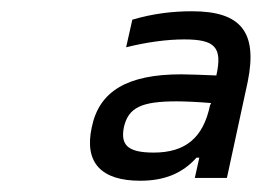

<svg xmlns="http://www.w3.org/2000/svg" viewBox="-20 -694 465 341"><path d="M321 -674C287 -674 252 -670 215 -659L204 -610C240 -619 276 -624 307 -624C361 -624 376 -611 364 -559V-560C337 -561 316 -562 302 -562C206 -562 156 -532 143 -468C129 -404 161 -373 229 -373C272 -373 304 -386 329 -414H334L326 -378H383L420 -549C438 -638 407 -674 321 -674ZM200 -468C208 -503 231 -514 294 -514C308 -514 331 -513 355 -511L353 -507C341 -449 309 -423 253 -423C206 -423 194 -437 200 -468Z"/></svg>

Font: LT Wave Text Light Italic
Style: Regular
Weight: 300
Designer: Daniel Lyons
Version: Version 2.5 (Glyphs App)